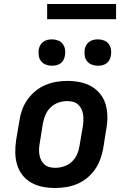

<svg xmlns="http://www.w3.org/2000/svg" viewBox="-20 -933 640 961"><path d="M256 8Q224 8 193.5 2Q163 -4 137 -18.5Q111 -33 92.5 -56.5Q74 -80 65.5 -109Q57 -138 56.5 -169.5Q56 -201 61 -233L78 -333Q82 -360 92 -386.5Q102 -413 119 -436.5Q136 -460 159 -478.5Q182 -497 208.5 -508Q235 -519 262.5 -523.5Q290 -528 317 -528Q349 -528 379.5 -522Q410 -516 436 -501.5Q462 -487 481 -463.5Q500 -440 508.5 -411Q517 -382 517.5 -350.5Q518 -319 512 -287L496 -187Q491 -160 481 -133.5Q471 -107 454.5 -83.5Q438 -60 415 -41.5Q392 -23 365.5 -12Q339 -1 311 3.5Q283 8 256 8ZM257 -93Q279 -93 301 -100.5Q323 -108 340 -124Q357 -140 366 -161Q375 -182 378 -203L395 -303Q397 -318 397.5 -333Q398 -348 395.5 -362.5Q393 -377 386.5 -389.5Q380 -402 369.5 -411Q359 -420 345 -423.5Q331 -427 316 -427Q294 -427 272.5 -419.5Q251 -412 234 -396Q217 -380 208 -359Q199 -338 195 -317L179 -217Q176 -202 175.5 -187Q175 -172 177.5 -157.5Q180 -143 186.5 -130.5Q193 -118 203.5 -109Q214 -100 228 -96.5Q242 -93 257 -93ZM470 -604Q454 -604 439.5 -609.5Q425 -615 415.5 -627Q406 -639 404 -654.5Q402 -670 404 -686Q406 -697 412 -707.5Q418 -718 427.5 -724.5Q437 -731 448 -733.5Q459 -736 470 -736Q486 -736 500.5 -730.5Q515 -725 524 -713Q533 -701 535.5 -685.5Q538 -670 535 -654Q533 -643 527.5 -632.5Q522 -622 512.5 -615.5Q503 -609 492 -606.5Q481 -604 470 -604ZM240 -604Q224 -604 209.5 -609.5Q195 -615 185.5 -627Q176 -639 174 -654.5Q172 -670 174 -686Q176 -697 182 -707.5Q188 -718 197.5 -724.5Q207 -731 218 -733.5Q229 -736 240 -736Q256 -736 270.5 -730.5Q285 -725 294 -713Q303 -701 305.5 -685.5Q308 -670 305 -654Q303 -643 297.5 -632.5Q292 -622 282.5 -615.5Q273 -609 262 -606.5Q251 -604 240 -604ZM561 -837H216V-913H561Z"/></svg>

Font: Iosevka Etoile
Style: Bold Italic
Weight: 700
Italic angle: -9°
Designer: Belleve Invis
Foundry: Belleve Invis
Version: Version 28.1.0; ttfautohint (v1.8.4)